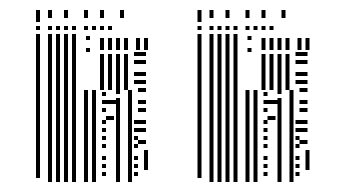

<svg xmlns="http://www.w3.org/2000/svg" viewBox="-20 -604 686 384"><path d="M383 -248H375V-424H383ZM407 -240H399V-424H407ZM423 -240H415V-424H423ZM439 -240H431V-424H439ZM455 -240H447V-424H455ZM479 -240H471V-424H479ZM495 -240H487V-424H495ZM515 -252H507V-260H515ZM515 -268H507V-276H515ZM515 -284H507V-292H515ZM515 -308H507V-316H515ZM515 -324H507V-332H515ZM515 -340H507V-348H515ZM515 -356H507V-364H515ZM515 -380H507V-388H515ZM515 -396H507V-404H515ZM515 -412H507V-420H515ZM531 -364H515V-372H531ZM539 -396H515V-404H539ZM543 -240H535V-408H543ZM543 -416H535V-424H543ZM567 -240H559V-368H567ZM579 -252H571V-260H579ZM579 -268H571V-276H579ZM579 -284H571V-292H579ZM579 -308H571V-316H579ZM579 -324H571V-332H579ZM579 -340H571V-348H579ZM579 -356H571V-364H579ZM599 -264H591V-304H599ZM595 -316H579V-324H595ZM595 -340H579V-348H595ZM595 -356H579V-364H595ZM567 -368H559V-424H567ZM595 -380H579V-388H595ZM595 -396H579V-404H595ZM595 -420H579V-428H595ZM383 -424H375V-536H383ZM407 -424H399V-536H407ZM423 -424H415V-536H423ZM439 -424H431V-536H439ZM455 -424H447V-536H455ZM483 -500H475V-508H483ZM483 -524H475V-532H483ZM511 -424H503V-496H511ZM527 -424H519V-496H527ZM543 -424H535V-496H543ZM559 -424H551V-496H559ZM595 -436H571V-444H595ZM595 -452H571V-460H595ZM595 -476H571V-484H595ZM595 -492H571V-500H595ZM511 -504H503V-528H511ZM527 -504H519V-528H527ZM543 -504H535V-528H543ZM559 -504H551V-528H559ZM583 -504H575V-528H583ZM599 -504H591V-528H599ZM383 -544H375V-552H383ZM407 -544H399V-552H407ZM423 -544H415V-552H423ZM439 -544H431V-552H439ZM455 -544H447V-552H455ZM479 -544H471V-552H479ZM495 -544H487V-552H495ZM511 -544H503V-552H511ZM527 -544H519V-552H527ZM383 -560H375V-584H383ZM407 -568H399V-584H407ZM439 -568H431V-584H439ZM479 -568H471V-584H479ZM511 -568H503V-584H511ZM551 -568H543V-584H551ZM60 -248H52V-424H60ZM84 -240H76V-424H84ZM100 -240H92V-424H100ZM116 -240H108V-424H116ZM132 -240H124V-424H132ZM156 -240H148V-424H156ZM172 -240H164V-424H172ZM192 -252H184V-260H192ZM192 -268H184V-276H192ZM192 -284H184V-292H192ZM192 -308H184V-316H192ZM192 -324H184V-332H192ZM192 -340H184V-348H192ZM192 -356H184V-364H192ZM192 -380H184V-388H192ZM192 -396H184V-404H192ZM192 -412H184V-420H192ZM208 -364H192V-372H208ZM216 -396H192V-404H216ZM220 -240H212V-408H220ZM220 -416H212V-424H220ZM244 -240H236V-368H244ZM256 -252H248V-260H256ZM256 -268H248V-276H256ZM256 -284H248V-292H256ZM256 -308H248V-316H256ZM256 -324H248V-332H256ZM256 -340H248V-348H256ZM256 -356H248V-364H256ZM276 -264H268V-304H276ZM272 -316H256V-324H272ZM272 -340H256V-348H272ZM272 -356H256V-364H272ZM244 -368H236V-424H244ZM272 -380H256V-388H272ZM272 -396H256V-404H272ZM272 -420H256V-428H272ZM60 -424H52V-536H60ZM84 -424H76V-536H84ZM100 -424H92V-536H100ZM116 -424H108V-536H116ZM132 -424H124V-536H132ZM160 -500H152V-508H160ZM160 -524H152V-532H160ZM188 -424H180V-496H188ZM204 -424H196V-496H204ZM220 -424H212V-496H220ZM236 -424H228V-496H236ZM272 -436H248V-444H272ZM272 -452H248V-460H272ZM272 -476H248V-484H272ZM272 -492H248V-500H272ZM188 -504H180V-528H188ZM204 -504H196V-528H204ZM220 -504H212V-528H220ZM236 -504H228V-528H236ZM260 -504H252V-528H260ZM276 -504H268V-528H276ZM60 -544H52V-552H60ZM84 -544H76V-552H84ZM100 -544H92V-552H100ZM116 -544H108V-552H116ZM132 -544H124V-552H132ZM156 -544H148V-552H156ZM172 -544H164V-552H172ZM188 -544H180V-552H188ZM204 -544H196V-552H204ZM60 -560H52V-584H60ZM84 -568H76V-584H84ZM116 -568H108V-584H116ZM156 -568H148V-584H156ZM188 -568H180V-584H188ZM228 -568H220V-584H228Z"/></svg>

Font: Rubik Lines
Style: Regular
Weight: 400
Designer: Hubert and Fischer, NaN
Foundry: Hubert and Fischer, NaN
Version: Version 2.201